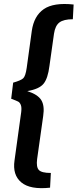

<svg xmlns="http://www.w3.org/2000/svg" viewBox="-20 -791 395 978"><path d="M355 -768 351 -693Q304 -693 282.5 -676.5Q261 -660 255 -619L232 -456Q224 -391 201.5 -364Q179 -337 119 -327Q172 -310 190 -281.5Q208 -253 200 -200L169 20Q164 60 178 75Q192 90 239 90L235 165Q134 176 88.5 138Q43 100 54 26L88 -220Q91 -244 86 -256.5Q81 -269 72.5 -273.5Q64 -278 37 -288L47 -370Q86 -381 98 -392Q110 -403 116 -445L142 -634Q153 -710 203 -744.5Q253 -779 355 -768Z"/></svg>

Font: Exo 2.0 Semi Bold
Style: Italic
Weight: 600
Italic angle: -8°
Designer: Natanael Gama
Version: Version 1.001;PS 001.001;hotconv 1.0.70;makeotf.lib2.5.58329